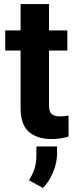

<svg xmlns="http://www.w3.org/2000/svg" viewBox="-20 -679 378 951"><path d="M313.5 -528.3V-428.7H222.7V-159.2Q222.7 -125 236.3 -113.8Q250 -102.5 277.8 -102.5Q291 -102.5 301.3 -103.8Q311.5 -105 319.3 -106.4L319.8 -2.9Q301.8 2.9 280.8 6.3Q259.8 9.8 234.4 9.8Q164.6 9.8 123.3 -25.6Q82 -61 82 -145V-428.7H5.9V-528.3H82V-658.7H222.7V-528.3ZM262.7 46.4V81.5Q262.7 127.4 242.7 174.6Q222.7 221.7 192.9 252L123.5 213.9Q140.6 187.5 150.4 158.4Q160.2 129.4 160.2 88.4V46.4Z"/></svg>

Font: Vazirmatn RD UI
Style: Bold
Weight: 700
Designer: Saber Rastikerdar
Foundry: Saber Rastikerdar
Version: Version 33.003